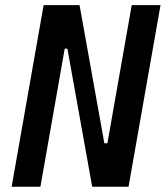

<svg xmlns="http://www.w3.org/2000/svg" viewBox="-20 -713 633 733"><path d="M332 0 237.3 -527.3H189.5L219.7 -693.4H283.7L378.4 -166H405.8L375.5 0ZM24.4 0 146.5 -693.4H256.3L134.3 0ZM360.8 0 482.9 -693.4H592.8L470.7 0Z"/></svg>

Font: Cascadia Mono Medium
Style: Italic
Weight: 500
Italic angle: -10°
Monospace: yes
Designer: Aaron Bell
Foundry: Saja Typeworks
Version: Version 2407.024